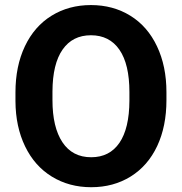

<svg xmlns="http://www.w3.org/2000/svg" viewBox="-20 -741 730 770"><path d="M647.5 -339.4Q647.5 -234.4 610.4 -155.3Q573.2 -76.2 504.2 -33.2Q435.1 9.8 345.7 9.8Q257.3 9.8 188 -32.7Q118.7 -75.2 80.6 -154.1Q42.5 -232.9 42 -335.4V-370.6Q42 -475.6 79.8 -555.4Q117.7 -635.3 186.8 -678Q255.9 -720.7 344.7 -720.7Q433.6 -720.7 502.7 -678Q571.8 -635.3 609.6 -555.4Q647.5 -475.6 647.5 -371.1ZM499 -371.6Q499 -483.4 459 -541.5Q418.9 -599.6 344.7 -599.6Q271 -599.6 231 -542.2Q190.9 -484.9 190.4 -374V-339.4Q190.4 -230.5 230.5 -170.4Q270.5 -110.4 345.7 -110.4Q419.4 -110.4 459 -168.2Q498.5 -226.1 499 -336.9Z"/></svg>

Font: Roboto
Style: Bold
Weight: 700
Designer: Google
Version: Version 2.134; 2016; ttfautohint (v1.6)